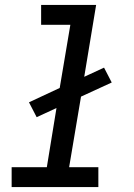

<svg xmlns="http://www.w3.org/2000/svg" viewBox="-20 -755 540 775"><path d="M27 0V-80H169L208 -319L128 -282L97 -342L221 -400L264 -655H146V-735H368L320 -445L400 -482L431 -422L307 -365L259 -80H377V0Z"/></svg>

Font: Iosevka Slab Medium Oblique
Style: Regular
Weight: 500
Italic angle: -9°
Monospace: yes
Designer: Belleve Invis
Foundry: Belleve Invis
Version: Version 11.1.1; ttfautohint (v1.8.3)